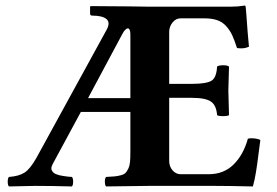

<svg xmlns="http://www.w3.org/2000/svg" viewBox="-20 -669 996 691"><path d="M419.9 -545.9 296.9 -315.9H449.2V-544.9Q449.2 -565.4 440.9 -566.9Q430.7 -566.9 419.9 -545.9ZM111.8 -102.1 363.8 -562Q377.9 -587.9 363.3 -600.3Q348.6 -612.8 312 -612.8Q304.2 -612.8 304.2 -620.1V-645L306.2 -647Q329.1 -647 375 -646.5Q420.9 -646 443.8 -646L513.2 -645H811Q836.9 -645 859.9 -648.9Q863.8 -648.9 863.8 -646Q864.7 -642.6 866.7 -615.5Q868.7 -588.4 871.3 -553.2Q874 -518.1 876 -501Q858.4 -492.2 833 -496.1Q823.7 -524.9 815.7 -542.2Q807.6 -559.6 794.2 -574.7Q780.8 -589.8 761.7 -596.4Q742.7 -603 714.8 -603H629.9Q612.8 -603 600.8 -587.9Q588.9 -572.8 588.9 -554.2V-367.2H669.9Q722.7 -367.2 741 -378.4Q759.3 -389.6 761.2 -429.2Q766.1 -434.1 783.2 -434.1Q799.3 -434.1 804.2 -429.2Q801.8 -355 801.8 -342.8L804.2 -254.9Q800.3 -251 783.2 -251Q765.1 -251 761.2 -254.9Q758.8 -289.6 739.5 -303.2Q720.2 -316.9 669.9 -316.9H588.9V-89.8Q588.9 -69.8 601.1 -55.9Q613.3 -42 629.9 -42H731Q785.2 -42 820.6 -76.9Q856 -111.8 872.1 -169.9Q881.8 -172.4 895.8 -170.9Q909.7 -169.4 917 -165Q914.6 -150.4 910.2 -113.8Q905.8 -77.1 901.1 -48.8Q896.5 -20.5 890.1 2Q799.8 0 752 0H516.1Q410.6 1 361.8 2Q357.4 -2.4 357.4 -15.1Q357.4 -27.8 361.8 -32.2Q382.3 -33.2 392.8 -34.2Q403.3 -35.2 415 -38.3Q426.8 -41.5 431.9 -46.9Q437 -52.2 441.9 -62.5Q446.8 -72.8 448 -86.7Q449.2 -100.6 449.2 -122.1V-266.1H271L169.9 -79.1Q166 -71.8 165 -65.9Q164.1 -60.1 166.5 -55.7Q168.9 -51.3 172.4 -47.9Q175.8 -44.4 182.4 -42Q189 -39.6 194.6 -38.1Q200.2 -36.6 209.2 -35.4Q218.3 -34.2 223.9 -33.4Q229.5 -32.7 238.8 -32.2Q243.2 -27.8 243.2 -15.1Q243.2 -2.4 238.8 2Q164.6 0 106 0Q86.4 0 12.2 2Q7.8 -2.4 7.8 -15.1Q7.8 -27.8 12.2 -32.2Q47.9 -34.7 68.4 -47.9Q88.9 -61 111.8 -102.1Z"/></svg>

Font: Common Serif
Style: Bold
Weight: 700
Designer: Philipp H. Poll, Khaled Hosny
Foundry: Stefan Peev, Context Ltd.
Version: Version 1.026